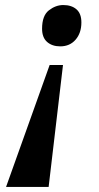

<svg xmlns="http://www.w3.org/2000/svg" viewBox="-20 -563 391 762"><path d="M219 -379Q187 -379 167 -396.5Q147 -414 147 -449Q147 -501 174 -522Q201 -543 231 -543Q264 -543 283.5 -526Q303 -509 303 -474Q303 -432 280 -405.5Q257 -379 219 -379ZM4 179 177 -305H230L173 179Z"/></svg>

Font: Noto Serif ExtraCondensed ExtraBold
Style: Italic
Weight: 800
Width: 2
Italic angle: -12°
Designer: Monotype Design Team
Foundry: Monotype Imaging Inc.
Version: Version 2.013